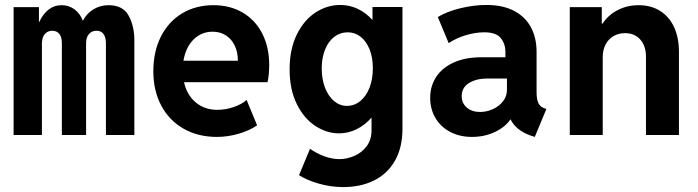

<svg xmlns="http://www.w3.org/2000/svg" viewBox="-20 -552 2852 785"><path d="M529.3 -387.7V0H413.1V-375.5Q413.1 -399.4 403.3 -412.8Q393.6 -426.3 374.5 -426.3Q355.5 -426.3 343.8 -412.8Q332 -399.4 332 -375.5V0H232.9V-375.5Q232.9 -400.4 222.7 -413.3Q212.4 -426.3 193.4 -426.3Q174.8 -426.3 163.1 -412.6Q151.4 -398.9 151.4 -374V0H35.6V-522.9H139.2V-461.4H140.1Q155.3 -494.6 178.5 -512.7Q201.7 -530.8 232.4 -530.8Q261.7 -530.8 284.7 -513.7Q307.6 -496.6 318.4 -467.8H319.3Q334 -496.6 361.8 -513.7Q389.6 -530.8 423.8 -530.8Q482.9 -530.8 506.1 -487.8Q529.3 -444.8 529.3 -387.7Z M1073.7 -215.8H732.4Q744.1 -163.6 780.3 -133.3Q816.4 -103 867.7 -103Q901.9 -103 934.6 -114Q967.3 -125 988.3 -143.1L1031.2 -39.6Q1001.5 -18.6 956.5 -5.4Q911.6 7.8 867.2 7.8Q790 7.8 731 -25.6Q671.9 -59.1 639.4 -120.1Q606.9 -181.2 606.9 -260.7Q606.9 -340.8 637.7 -402.1Q668.5 -463.4 724.1 -497.1Q779.8 -530.8 853 -530.8Q920.4 -530.8 972.2 -500.5Q1023.9 -470.2 1052.2 -414.8Q1080.6 -359.4 1080.6 -287.1Q1080.6 -268.1 1078.9 -248.3Q1077.1 -228.5 1073.7 -215.8ZM952.6 -303.7Q952.6 -338.9 939.7 -365.7Q926.8 -392.6 903.3 -407.5Q879.9 -422.4 849.6 -422.4Q803.2 -422.4 771.2 -390.4Q739.3 -358.4 730 -303.7Z M1502.9 -523.4H1625.5V-25.9Q1625.5 51.8 1594.5 105.5Q1563.5 159.2 1509 186Q1454.6 212.9 1383.8 212.9Q1331.5 212.9 1282.5 198.5Q1233.4 184.1 1202.6 164.1L1247.6 56.2Q1274.9 75.7 1306.6 87.2Q1338.4 98.6 1367.7 98.6Q1397.5 98.6 1427.7 85.9Q1458 73.2 1478.5 46.6Q1499 20 1499 -19V-71.3Q1472.2 -40.5 1438 -23.7Q1403.8 -6.8 1366.2 -6.8Q1315.9 -6.8 1269.3 -37.1Q1222.7 -67.4 1193.4 -126.7Q1164.1 -186 1164.1 -268.6Q1164.1 -351.1 1193.6 -410.9Q1223.1 -470.7 1270.5 -501.2Q1317.9 -531.7 1370.6 -531.7Q1409.7 -531.7 1443.1 -515.6Q1476.6 -499.5 1502.9 -470.2ZM1504.4 -272.9Q1504.4 -316.9 1491 -350.3Q1477.5 -383.8 1454.1 -401.9Q1430.7 -419.9 1401.4 -419.9Q1371.1 -419.9 1346.9 -401.6Q1322.8 -383.3 1309.1 -349.6Q1295.4 -315.9 1295.4 -272Q1295.4 -228.5 1308.8 -193.6Q1322.3 -158.7 1345.7 -138.9Q1369.1 -119.1 1398.4 -119.1Q1428.7 -119.1 1452.9 -138.7Q1477.1 -158.2 1490.7 -193.4Q1504.4 -228.5 1504.4 -272.9Z M2213.9 -106.4 2166.5 7.8 2148.9 2Q2120.1 -7.8 2098.9 -25.1Q2077.6 -42.5 2067.4 -64H2066.9Q2046.4 -32.7 2003.7 -12.5Q1960.9 7.8 1909.7 7.8Q1859.4 7.8 1820.6 -12.7Q1781.7 -33.2 1760.3 -69.6Q1738.8 -106 1738.8 -151.9Q1738.8 -199.7 1763.2 -237.3Q1787.6 -274.9 1835 -296.4Q1882.3 -317.9 1948.2 -317.9H2046.4V-338.9Q2046.4 -373.5 2027.1 -396.7Q2007.8 -419.9 1960 -419.9Q1923.3 -419.9 1883.3 -407.7Q1843.3 -395.5 1814.5 -375.5L1770 -482.4Q1807.1 -504.9 1862.1 -518.3Q1917 -531.7 1968.8 -531.7Q2036.1 -531.7 2082.3 -507.3Q2128.4 -482.9 2151.1 -439.7Q2173.8 -396.5 2173.8 -340.8V-175.3Q2173.8 -147 2180.7 -131.6Q2187.5 -116.2 2203.1 -110.4ZM2052.7 -185.1V-231H1971.7Q1927.7 -231 1897.7 -212.6Q1867.7 -194.3 1867.7 -158.7Q1867.7 -129.9 1888.7 -112.1Q1909.7 -94.2 1942.9 -94.2Q1969.2 -94.2 1994.6 -105.5Q2020 -116.7 2036.4 -137.5Q2052.7 -158.2 2052.7 -185.1Z M2755.9 -340.3V0H2621.1V-319.8Q2621.1 -363.8 2597.9 -390.1Q2574.7 -416.5 2535.6 -416.5Q2509.3 -416.5 2488.5 -404.5Q2467.8 -392.6 2456.1 -370.4Q2444.3 -348.1 2444.3 -318.8V0H2309.6V-522.9H2440.4V-455.6H2443.8Q2466.3 -490.2 2505.1 -510.5Q2543.9 -530.8 2591.3 -530.8Q2641.6 -530.8 2679 -507.3Q2716.3 -483.9 2736.1 -440.9Q2755.9 -397.9 2755.9 -340.3Z"/></svg>

Font: Reddit Mono
Style: Bold
Weight: 700
Designer: Stephen Hutchings
Foundry: Reddit
Version: Version 1.009